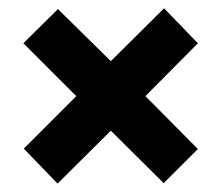

<svg xmlns="http://www.w3.org/2000/svg" viewBox="-20 -577 532 461"><path d="M36.1 -473.1 119.1 -555.2 246.1 -430.2 374 -557.1 455.1 -473.1 329.1 -346.2 455.1 -219.2 373 -137.2 246.1 -263.2 118.2 -136.2 37.1 -220.2 163.1 -346.2Z"/></svg>

Font: LT Superior
Style: Bold
Weight: 400
Designer: Daniel Lyons
Foundry: LyonsType
Version: Version 1.000